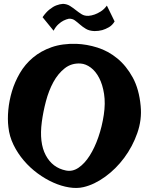

<svg xmlns="http://www.w3.org/2000/svg" viewBox="-20 -958 753 971"><path d="M366.2 -736.3Q418.9 -734.4 473.1 -717.3Q527.3 -700.2 573.2 -662.6Q619.1 -625 651.4 -565.9Q683.6 -506.8 691.4 -421.9Q698.2 -352.5 674.3 -284.7Q650.4 -216.8 608.4 -160.2Q566.4 -103.5 511.7 -64Q457 -24.4 402.3 -11.7Q369.1 -3.9 329.6 -10.3Q290 -16.6 249.5 -34.7Q209 -52.7 170.4 -81.1Q131.8 -109.4 100.6 -146Q69.3 -182.6 48.3 -225.6Q27.3 -268.6 22.5 -315.4Q17.6 -354.5 22 -401.9Q26.4 -449.2 40.5 -496.6Q54.7 -543.9 80.6 -588.4Q106.4 -632.8 146.5 -666.5Q186.5 -700.2 240.7 -719.2Q294.9 -738.3 366.2 -736.3ZM191.4 -340.8Q177.7 -236.3 211.4 -172.9Q245.1 -109.4 313.5 -95.7Q346.7 -88.9 377.4 -109.9Q408.2 -130.9 433.6 -170.9Q459 -210.9 477.5 -264.6Q496.1 -318.4 504.9 -377Q513.7 -435.5 506.3 -482.9Q499 -530.3 481.4 -564Q463.9 -597.7 439 -616.2Q414.1 -634.8 387.7 -636.7Q341.8 -639.6 307.6 -612.8Q273.4 -585.9 250 -543Q226.6 -500 212.4 -446.3Q198.2 -392.6 191.4 -340.8ZM195.3 -871.1Q212.9 -896.5 231 -910.6Q249 -924.8 264.6 -930.7Q282.2 -937.5 298.8 -938.5Q319.3 -937.5 334.5 -927.7Q349.6 -918 363.8 -906.7Q377.9 -895.5 392.6 -886.2Q407.2 -877 427.7 -877.9Q442.4 -878.9 459 -884.8Q472.7 -889.6 489.3 -899.9Q505.9 -910.2 520.5 -929.7L559.6 -849.6Q547.9 -830.1 530.8 -820.3Q513.7 -810.5 497.1 -805.7Q478.5 -800.8 458 -800.8Q431.6 -801.8 414.6 -812Q397.5 -822.3 384.3 -834Q371.1 -845.7 358.4 -855Q345.7 -864.3 328.1 -863.3Q314.5 -860.4 300.8 -853.5Q289.1 -847.7 275.4 -835.4Q261.7 -823.2 251 -802.7Z"/></svg>

Font: Irish Growler
Style: Regular
Weight: 400
Designer: Squid
Foundry: Font Diner, Inc DBA Sideshow
Version: Version 1.000